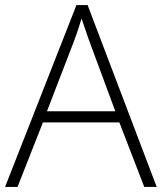

<svg xmlns="http://www.w3.org/2000/svg" viewBox="-20 -736 638 756"><path d="M548 0 450 -254H149L49 0H0L281 -716H325L597 0ZM334 -568Q330 -579 324.5 -594.5Q319 -610 313 -628.5Q307 -647 301 -663Q296 -646 290.5 -629Q285 -612 279.5 -596.5Q274 -581 269 -568L165 -298H434Z"/></svg>

Font: Noto Sans Syriac Eastern ExtraLight
Style: Regular
Weight: 250
Designer: Patrick Giasson and the Monotype Design Team
Foundry: Monotype Imaging Inc.
Version: Version 3.001